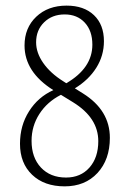

<svg xmlns="http://www.w3.org/2000/svg" viewBox="-20 -640 458 680"><path d="M50.8 -130.9Q50.8 -195.3 82.8 -245.8Q114.7 -296.4 168.9 -320.8Q66.9 -384.8 66.9 -479Q66.9 -541.5 108.4 -580.8Q149.9 -620.1 215.8 -620.1Q277.3 -620.1 312.7 -586.4Q348.1 -552.7 348.1 -494.1Q348.1 -442.9 321 -399.9Q293.9 -356.9 245.1 -327.1L273.9 -309.1Q369.1 -249.5 369.1 -151.9Q369.1 -74.7 325.2 -27.3Q281.2 20 209 20Q136.7 20 93.8 -21Q50.8 -62 50.8 -130.9ZM91.8 -141.1Q91.8 -82 125 -46.6Q158.2 -11.2 213.9 -11.2Q265.6 -11.2 296.9 -46.6Q328.1 -82 328.1 -140.1Q328.1 -222.7 238.8 -277.8L195.8 -304.2Q147 -279.3 119.4 -236.3Q91.8 -193.4 91.8 -141.1ZM107.9 -490.2Q107.9 -453.1 133.1 -417Q158.2 -380.9 204.1 -352.1L214.8 -345.2Q307.1 -398.9 307.1 -481.9Q307.1 -530.8 280.3 -559.8Q253.4 -588.9 209 -588.9Q164.6 -588.9 136.2 -561Q107.9 -533.2 107.9 -490.2Z"/></svg>

Font: Halibut Cnd Thin
Style: Regular
Weight: 250
Width: 3
Designer: Matteo Maggi
Foundry: Collletttivo
Version: Version 3.080 | FøM Fix